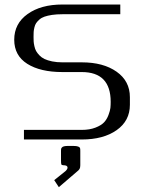

<svg xmlns="http://www.w3.org/2000/svg" viewBox="-20 -603 644 830"><path d="M327.1 48.8V111.3Q327.1 121.6 324 127.2Q320.8 132.8 313.5 138.2L234.4 206.1L214.4 175.8L263.7 136.2Q272 127.9 272 121.6Q272 111.3 253.9 111.3Q246.6 111.3 245.1 107.2Q243.7 103 243.7 90.3V48.8Q243.7 43.5 244.1 41Q244.6 38.6 247.3 34.9Q250 31.2 256.8 29.5Q263.7 27.8 274.9 27.8H295.9Q311 27.8 317.9 30.5Q324.7 33.2 325.9 36.9Q327.1 40.5 327.1 48.8ZM500 -583.5V-541.5H250Q224.6 -541.5 205.1 -538.6Q185.5 -535.6 172.4 -531Q159.2 -526.4 150.1 -518.3Q141.1 -510.3 136.2 -502.9Q131.3 -495.6 128.7 -484.4Q126 -473.1 125.5 -464.8Q125 -456.5 125 -443.8Q125 -432.1 125.5 -423.8Q126 -415.5 128.7 -403.3Q131.3 -391.1 136.2 -382.3Q141.1 -373.5 150.4 -363.8Q159.7 -354 172.6 -347.9Q185.5 -341.8 205.3 -337.6Q225.1 -333.5 250 -333.5H333.5Q426.8 -333.5 484.1 -293Q541.5 -252.4 541.5 -183.1V-149.9Q541.5 -80.6 484.1 -40.3Q426.8 0 333.5 0H83.5V-41.5H333.5Q367.7 -41.5 392.6 -51.3Q417.5 -61 429.7 -74Q441.9 -86.9 449 -106Q456.1 -125 457.3 -136.7Q458.5 -148.4 458.5 -162.6Q458.5 -291.5 333.5 -291.5H250Q154.3 -291.5 97.9 -327.1Q41.5 -362.8 41.5 -431.2Q41.5 -501 99.1 -542.2Q156.7 -583.5 250 -583.5Z"/></svg>

Font: Gputeks
Style: Regular
Weight: 500
Version: Version 0.9